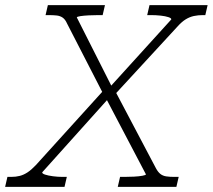

<svg xmlns="http://www.w3.org/2000/svg" viewBox="-67 -730 831 750"><path d="M111 -671 120 -710H343L334 -671H317Q299 -671 279.5 -670Q260 -669 247 -667Q234 -665 233 -662L372 -387L379 -382L542 -73Q550 -58 559.5 -50.5Q569 -43 582.5 -41Q596 -39 614 -39H631L622 0H393L402 -39H419Q437 -39 456.5 -40Q476 -41 489.5 -43.5Q503 -46 503 -49L346 -348L341 -354L195 -638Q188 -654 178 -661Q168 -668 154.5 -669.5Q141 -671 122 -671ZM-47 0 -38 -39H-23Q-5 -39 10.5 -43Q26 -47 41 -57Q56 -67 73 -85L342 -382L361 -350L98 -57Q97 -52 109 -48Q121 -44 140 -41.5Q159 -39 177 -39H194L185 0ZM380 -359 357 -384 602 -654Q603 -659 591 -663Q579 -667 560.5 -669Q542 -671 523 -671H508L517 -710H744L735 -671H725Q707 -671 690.5 -667.5Q674 -664 658.5 -654.5Q643 -645 626 -626Z"/></svg>

Font: Roboto Serif 20pt Thin
Style: Italic
Weight: 250
Italic angle: -10°
Version: Version 1.007